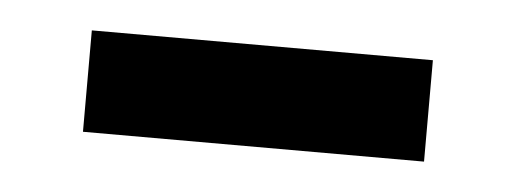

<svg xmlns="http://www.w3.org/2000/svg" viewBox="-25 -730 445 166"><g transform="rotate(5 198.0 -647.0)"><path d="M50 -603V-691H346V-603Z"/></g></svg>

Font: Murecho Thin
Style: Bold
Weight: 700
Version: Version 1.010